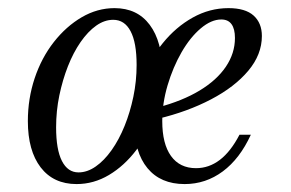

<svg xmlns="http://www.w3.org/2000/svg" viewBox="-20 -446 723 477"><path d="M170.2 11.3Q112.9 11.3 81 -30.2Q49.2 -71.8 49.2 -145.2Q49.2 -200.8 66.1 -251.6Q83.1 -302.4 113.7 -341.5Q144.4 -380.6 183.1 -403.2Q221.8 -425.8 264.5 -425.8Q321 -425.8 352 -384.3Q383.1 -342.7 383.1 -269.4Q383.1 -213.7 365.7 -162.9Q348.4 -112.1 318.5 -73Q288.7 -33.9 250.8 -11.3Q212.9 11.3 170.2 11.3ZM175 -17.7Q196.8 -17.7 217.7 -32.3Q238.7 -46.8 257.3 -73Q275.8 -99.2 289.5 -133.1Q303.2 -166.9 311.3 -205.6Q319.4 -244.4 319.4 -284.7Q319.4 -340.3 304.4 -368.5Q289.5 -396.8 261.3 -396.8Q239.5 -396.8 219 -382.3Q198.4 -367.7 180.2 -341.5Q162.1 -315.3 148.8 -281.5Q135.5 -247.6 127.4 -208.9Q119.4 -170.2 119.4 -129.8Q119.4 -74.2 133.9 -46Q148.4 -17.7 175 -17.7ZM438.7 11.3Q379 11.3 346.4 -28.2Q313.7 -67.7 313.7 -139.5Q313.7 -196 332.7 -247.2Q351.6 -298.4 384.3 -338.7Q416.9 -379 458.9 -402.4Q500.8 -425.8 547.6 -425.8Q589.5 -425.8 610.1 -407.3Q630.6 -388.7 630.6 -356.5Q630.6 -310.5 596.8 -270.2Q562.9 -229.8 504.4 -199.2Q446 -168.5 371.8 -150.8V-179Q433.1 -195.2 475.8 -221Q518.5 -246.8 541.1 -280.2Q563.7 -313.7 563.7 -351.6Q563.7 -374.2 555.2 -385.9Q546.8 -397.6 529.8 -397.6Q504.8 -397.6 478.6 -375.4Q452.4 -353.2 431 -316.1Q409.7 -279 396.4 -234.3Q383.1 -189.5 383.1 -145.2Q383.1 -88.7 404.8 -58.5Q426.6 -28.2 466.9 -28.2Q499.2 -28.2 526.2 -48.8Q553.2 -69.4 575 -111.3H603.2Q575.8 -51.6 533.5 -20.2Q491.1 11.3 438.7 11.3Z"/></svg>

Font: Playfair 5pt SemiExpanded Light Light
Style: Italic
Weight: 300
Italic angle: -15.6°
Version: Version 2.203